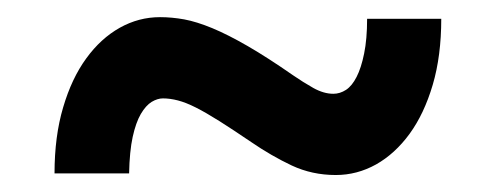

<svg xmlns="http://www.w3.org/2000/svg" viewBox="-20 -418 582 225"><path d="M497.1 -396Q497.1 -352.5 487.1 -318.6Q477.1 -284.7 460 -261.2Q442.9 -237.8 420.7 -225.3Q398.4 -212.9 373.5 -212.9Q345.7 -212.9 321.8 -224.1Q297.9 -235.4 274.4 -251.5Q252.9 -266.1 237.1 -276.1Q221.2 -286.1 209.5 -292Q197.8 -297.9 188.5 -300.3Q179.2 -302.7 170.9 -302.7Q164.6 -302.7 157.7 -298.6Q150.9 -294.4 145 -284.4Q139.2 -274.4 135.5 -257.6Q131.8 -240.7 131.3 -214.8H43.9Q43.9 -258.3 54 -292.2Q64 -326.2 81.1 -349.6Q98.1 -373 120.4 -385.5Q142.6 -397.9 167.5 -397.9Q181.2 -397.9 195.8 -395.3Q210.4 -392.6 228.8 -385Q247.1 -377.4 270.3 -364Q293.5 -350.6 323.7 -329.6Q335 -321.8 347.2 -314.9Q359.4 -308.1 370.6 -308.1Q378.4 -308.1 385.5 -312.7Q392.6 -317.4 397.9 -327.9Q403.3 -338.4 406.7 -355.2Q410.2 -372.1 410.2 -396Z"/></svg>

Font: Cardo
Style: Bold
Weight: 700
Designer: David J. Perry
Foundry: David J. Perry
Version: Version 1.0011